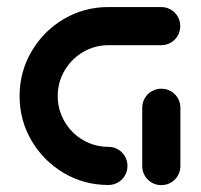

<svg xmlns="http://www.w3.org/2000/svg" viewBox="-20 -539 586 559"><path d="M351.1 -55.9Q351.1 -40.7 343.7 -28Q336.3 -15.2 323.5 -7.8Q310.7 -0.4 295.6 -0.4Q225.2 -0.4 165.9 -35.2Q106.7 -70 71.9 -129.4Q37 -188.9 37 -259.3Q37 -329.6 71.9 -389.3Q106.7 -448.9 165.9 -483.7Q225.2 -518.5 295.6 -518.5H449.3Q464.4 -518.5 477.2 -511.1Q490 -503.7 497.4 -490.9Q504.8 -478.1 504.8 -463Q504.8 -447.8 497.4 -435Q490 -422.2 477.2 -414.8Q464.4 -407.4 449.3 -407.4H295.6Q255.6 -407.4 221.7 -387.4Q187.8 -367.4 168 -333.5Q148.1 -299.6 148.1 -259.3Q148.1 -219.3 168 -185.2Q187.8 -151.1 221.7 -131.3Q255.6 -111.5 295.6 -111.5Q310.7 -111.5 323.5 -104.1Q336.3 -96.7 343.7 -83.9Q351.1 -71.1 351.1 -55.9ZM449.6 0Q434.4 0 421.7 -7.4Q408.9 -14.8 401.5 -27.6Q394.1 -40.4 394.1 -55.6V-225.2Q394.1 -240.4 401.5 -253.1Q408.9 -265.9 421.7 -273.3Q434.4 -280.7 449.6 -280.7Q464.8 -280.7 477.6 -273.3Q490.4 -265.9 497.8 -253.1Q505.2 -240.4 505.2 -225.2V-55.6Q505.2 -40.4 497.8 -27.6Q490.4 -14.8 477.6 -7.4Q464.8 0 449.6 0Z"/></svg>

Font: 26F Galaxy Sans
Style: Regular
Weight: 400
Designer: C₂₉H₂₅N₃O₅
Version: Version 1.100;FEAKit 1.0